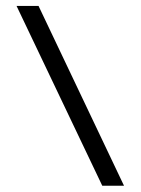

<svg xmlns="http://www.w3.org/2000/svg" viewBox="-20 -602 464 634"><path d="M389.5 11.3H317.7L34.7 -582.3H107.3Z"/></svg>

Font: Playfair 5pt SemiExpanded Light
Style: Regular
Weight: 300
Width: 6
Designer: Claus Eggers Sørensen
Foundry: Claus Eggers Sørensen
Version: Version 2.203